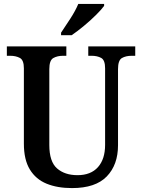

<svg xmlns="http://www.w3.org/2000/svg" viewBox="-20 -951 725 981"><path d="M348 10Q273 10 218 -12.5Q163 -35 132.5 -85Q102 -135 102 -217V-602Q102 -644 81.5 -655Q61 -666 32 -666H15V-714H319V-666H302Q273 -666 252.5 -654.5Q232 -643 232 -598V-210Q232 -125 271.5 -90.5Q311 -56 376 -56Q444 -56 480.5 -97Q517 -138 517 -211V-602Q517 -644 497 -655Q477 -666 448 -666H431V-714H671V-666H653Q623 -666 603 -654.5Q583 -643 583 -598V-209Q583 -109 525.5 -49.5Q468 10 348 10ZM292 -784Q313 -815 339.5 -856Q366 -897 380 -931H512V-921Q500 -904 471.5 -875.5Q443 -847 408.5 -818.5Q374 -790 346 -771H292Z"/></svg>

Font: Noto Serif Lao SemiCondensed SemiBold
Style: Regular
Weight: 600
Width: 4
Designer: Monotype Design Team
Foundry: Monotype Imaging Inc.
Version: Version 2.003; ttfautohint (v1.8.4.7-5d5b)